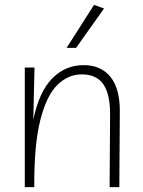

<svg xmlns="http://www.w3.org/2000/svg" viewBox="-20 -770 590 790"><path d="M82 0V-492H122L117 -277Q141 -393 195 -447.5Q249 -502 324 -502Q396 -502 435 -453Q474 -404 473 -309L471 0H431L433 -301Q433 -383 405 -423.5Q377 -464 316 -464Q260 -464 215.5 -420Q171 -376 145.5 -274.5Q120 -173 121 0ZM254 -573 367 -750 408 -735 293 -573Z"/></svg>

Font: Livvic ExtraLight
Style: Regular
Weight: 275
Designer: Jacques Le Bailly, Baron von Fonthausen
Version: Version 1.001; ttfautohint (v1.8.2)